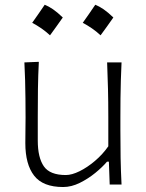

<svg xmlns="http://www.w3.org/2000/svg" viewBox="-20 -768 608 799"><path d="M242.7 10.3Q277.3 10.3 312.3 -7.1Q347.2 -24.4 377 -48.8Q406.7 -73.2 425.3 -95.2H433.1L436.5 0H485.8Q482.9 -57.1 481.9 -110.1Q481 -163.1 481 -226.1V-278.3Q481 -321.3 481.4 -359.1Q481.9 -397 482.9 -433.6Q483.9 -470.2 485.8 -508.3H425.8Q428.2 -451.2 429.4 -397.7Q430.7 -344.2 430.7 -282.2V-159.2Q407.2 -125.5 375.2 -98.4Q343.3 -71.3 311 -55.4Q278.8 -39.6 253.9 -39.6Q187.5 -39.6 162.4 -75.9Q137.2 -112.3 137.2 -183.1V-282.2Q137.2 -344.2 137.9 -398.9Q138.7 -453.6 141.6 -510.7L81.5 -508.3Q83.5 -470.2 84.5 -433.6Q85.4 -397 85.9 -359.1Q86.4 -321.3 86.4 -278.3Q86.4 -255.4 85.9 -230.5Q85.4 -205.6 85.4 -172.4Q85.4 -84 122.1 -36.9Q158.7 10.3 242.7 10.3ZM376.5 -748.3Q363.1 -728.5 350.5 -710.2Q337.8 -691.9 324.4 -673.1Q343.7 -662.9 362.8 -649.8Q381.9 -636.6 398.5 -621Q412.5 -639.8 425.7 -658.4Q438.8 -676.9 451.7 -695.2Q429.7 -716.6 411.2 -729.3Q392.6 -741.9 376.5 -748.3ZM166.1 -748.3Q152.6 -728.5 140 -710.2Q127.4 -691.9 114 -673.1Q133.3 -662.9 152.4 -649.8Q171.4 -636.6 188.1 -621Q202 -639.8 215.2 -658.4Q228.4 -676.9 241.3 -695.2Q219.2 -716.6 200.7 -729.3Q182.2 -741.9 166.1 -748.3Z"/></svg>

Font: Pinar-VF-FD
Style: Regular
Weight: 300
Designer: Amin Abedi
Version: Version 3.0